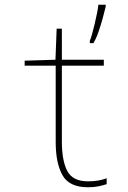

<svg xmlns="http://www.w3.org/2000/svg" viewBox="-20 -780 540 810"><path d="M359 -608Q363 -617 368.5 -636.5Q374 -656 379.5 -679.5Q385 -703 389.5 -725Q394 -747 395 -760H426V-752Q421 -731 413 -702Q405 -673 395.5 -645.5Q386 -618 374 -598H359ZM351 10Q272 10 243.5 -41Q215 -92 215 -180V-503H84V-524L214 -528L219 -659H241V-528H418V-503H241V-183Q241 -102 264 -58.5Q287 -15 351 -15Q376 -15 395 -18.5Q414 -22 430 -28V-3Q414 2 395.5 6Q377 10 351 10Z"/></svg>

Font: Noto Sans Mono ExtraCondensed Thin
Style: Regular
Weight: 100
Width: 2
Designer: Monotype Design Team
Foundry: Monotype Imaging Inc.
Version: Version 2.014; ttfautohint (v1.8.4.7-5d5b)